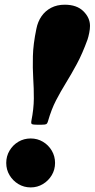

<svg xmlns="http://www.w3.org/2000/svg" viewBox="-20 -779 402 816"><path d="M6.5 -86.5Q6.5 -58 20.5 -34.5Q34.5 -11 58 3.2Q81.5 17.5 110.5 17.5Q139 17.5 162.5 3.2Q186 -11 200 -34.5Q214 -58 214 -86.5Q214 -115 200 -138.8Q186 -162.5 162.5 -176.5Q139 -190.5 110.5 -190.5Q81.5 -190.5 58 -176.5Q34.5 -162.5 20.5 -138.8Q6.5 -115 6.5 -86.5ZM352 -611Q356 -623 359.2 -639.2Q362.5 -655.5 362.5 -669Q362.5 -703.5 334.5 -731.2Q306.5 -759 255 -759Q222.5 -759 197.5 -746Q172.5 -733 156.5 -710Q140.5 -687 134.5 -656Q121 -591 119.8 -540.2Q118.5 -489.5 121.2 -446.2Q124 -403 123.8 -359.8Q123.5 -316.5 113.5 -266Q111 -253.5 116.2 -251.2Q121.5 -249 136.5 -249H157.5Q171 -249 176 -251.2Q181 -253.5 184 -264Q198.5 -314.5 218.2 -352.5Q238 -390.5 260.5 -427Q283 -463.5 306.5 -507Q330 -550.5 352 -611Z"/></svg>

Font: Besley ExtraBold
Style: Italic
Weight: 800
Italic angle: -13°
Designer: Owen Earl
Foundry: indestructible type*
Version: Version 2.001